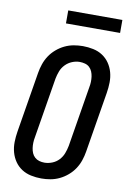

<svg xmlns="http://www.w3.org/2000/svg" viewBox="-100 -981 700 1048"><g transform="rotate(10 250.0 -456.5)"><path d="M205 8Q176 8 147.5 2Q119 -4 96 -19Q73 -34 57.5 -56.5Q42 -79 34.5 -106Q27 -133 27.5 -162.5Q28 -192 33 -222L88 -556Q92 -581 100.5 -606Q109 -631 123.5 -653Q138 -675 159 -693Q180 -711 204 -722.5Q228 -734 253.5 -738.5Q279 -743 304 -743Q333 -743 361.5 -737Q390 -731 413 -716Q436 -701 451.5 -678.5Q467 -656 474.5 -629Q482 -602 481.5 -572.5Q481 -543 476 -513L421 -179Q417 -154 408.5 -129Q400 -104 385.5 -82Q371 -60 350 -42Q329 -24 305 -12.5Q281 -1 255.5 3.5Q230 8 205 8ZM207 -80Q228 -80 249.5 -88.5Q271 -97 286.5 -113.5Q302 -130 310 -151Q318 -172 322 -193L377 -528Q380 -543 380.5 -558Q381 -573 379 -587.5Q377 -602 371.5 -615Q366 -628 356 -637.5Q346 -647 331.5 -651Q317 -655 302 -655Q281 -655 260 -646.5Q239 -638 223 -621.5Q207 -605 199 -584Q191 -563 187 -542L132 -207Q129 -192 128.5 -177Q128 -162 130 -147.5Q132 -133 137.5 -120Q143 -107 153.5 -97.5Q164 -88 178 -84Q192 -80 207 -80ZM491 -849H191V-921H491Z"/></g></svg>

Font: Iosevka SS04 Semibold Oblique
Style: Regular
Weight: 600
Italic angle: -9°
Monospace: yes
Designer: Belleve Invis
Foundry: Belleve Invis
Version: Version 19.0.0; ttfautohint (v1.8.4)